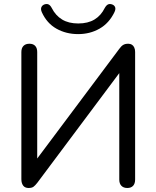

<svg xmlns="http://www.w3.org/2000/svg" viewBox="-20 -930 780 957"><path d="M122.5 7Q114 7 107.2 4.2Q100.5 1.5 96 -4.2Q91.5 -10 89 -18Q86.5 -26 86.5 -37V-670.5Q86.5 -690.5 97 -701.2Q107.5 -712 126.5 -712Q145.5 -712 155.5 -701.2Q165.5 -690.5 165.5 -670.5V-110.5H143.5L574.5 -686.5Q584.5 -700.5 594.2 -706.2Q604 -712 619 -712Q630 -712 637.5 -707.2Q645 -702.5 649.2 -693.2Q653.5 -684 653.5 -671V-35Q653.5 -15 643.5 -4Q633.5 7 614.5 7Q595.5 7 585 -4Q574.5 -15 574.5 -35V-595H596.5L166 -19Q155.5 -5.5 147 0.8Q138.5 7 122.5 7ZM369.5 -760Q309.5 -760 261.5 -787Q213.5 -814 188.5 -869Q182 -884 186.2 -894Q190.5 -904 201.5 -908Q213.5 -912 222.2 -907.8Q231 -903.5 238 -890Q257 -852.5 289.5 -832.8Q322 -813 370 -813Q418.5 -813 451 -832.8Q483.5 -852.5 502 -890Q509.5 -903.5 518.2 -907.8Q527 -912 538.5 -908Q550 -904 553.8 -894.2Q557.5 -884.5 550.5 -869.5Q524 -814.5 476.2 -787.2Q428.5 -760 369.5 -760Z"/></svg>

Font: Nunito ExtraLight
Style: Regular
Weight: 200
Designer: Vernon Adams
Foundry: Vernon Adams
Version: Version 3.602;April 4, 2023;FontCreator 14.0.0.2856 64-bit